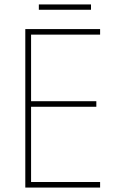

<svg xmlns="http://www.w3.org/2000/svg" viewBox="-20 -845 528 865"><path d="M390 -825H155V-801H390ZM431 0V-25H120V-364H414V-389H120V-689H431V-714H94V0Z"/></svg>

Font: Noto Sans Hebrew SemiCondensed Thin
Style: Regular
Weight: 100
Width: 4
Designer: Monotype Design Team
Foundry: Monotype Imaging Inc.
Version: Version 2.004